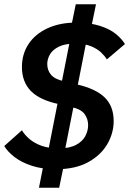

<svg xmlns="http://www.w3.org/2000/svg" viewBox="-20 -800 607 902"><path d="M258 82H163L190 -54L203 -74L312 -627L308 -644L336 -780H431L403 -644L390 -627L281 -74L286 -54ZM514 -231Q514 -174 483.5 -122Q453 -70 393 -37.5Q333 -5 244 -5Q179 -5 130 -21Q81 -37 48.5 -62Q16 -87 0 -114L83 -188Q96 -166 119 -146.5Q142 -127 175.5 -115Q209 -103 256 -103Q307 -103 337.5 -119.5Q368 -136 381 -161Q394 -186 394 -212Q394 -241 377.5 -264Q361 -287 316 -297L256 -311Q166 -330 124.5 -373Q83 -416 83 -485Q83 -546 114 -593Q145 -640 203 -667Q261 -694 340 -694Q404 -693 449.5 -678.5Q495 -664 523.5 -641Q552 -618 567 -593L482 -521Q473 -536 455.5 -553Q438 -570 408.5 -582.5Q379 -595 332 -595Q286 -595 257 -581Q228 -567 215 -545Q202 -523 202 -499Q202 -470 219.5 -449Q237 -428 278 -419L343 -403Q430 -383 472 -342Q514 -301 514 -231Z"/></svg>

Font: IBM Plex Sans SemiBold
Style: Italic
Weight: 600
Italic angle: -11.31°
Designer: Mike Abbink, Paul van der Laan, Pieter van Rosmalen
Foundry: Bold Monday
Version: Version 3.201